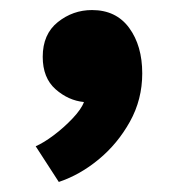

<svg xmlns="http://www.w3.org/2000/svg" viewBox="-20 -198 355 382"><path d="M97 164 51 93Q67 86 87 71Q107 56 124.5 37.5Q142 19 147 5Q116 2 90.5 -20.5Q65 -43 65 -85Q65 -130 95 -154Q125 -178 163 -178Q211 -178 237 -142.5Q263 -107 263 -52Q263 0 238.5 44Q214 88 176.5 119Q139 150 97 164Z"/></svg>

Font: Onest ExtraBold
Style: Regular
Weight: 800
Designer: Dmitri Voloshin, Andrey Kudryavtsev
Foundry: Dmitri Voloshin, Andrey Kudryavtsev
Version: Version 1.000;gftools[0.9.33]